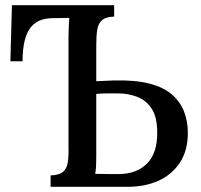

<svg xmlns="http://www.w3.org/2000/svg" viewBox="-20 -720 773 740"><path d="M175 0V-44Q207 -45 222 -57Q237 -69 241 -93Q245 -117 244 -155V-577Q244 -597 245 -615.5Q246 -634 247 -651L184 -650Q123 -650 95 -610Q67 -570 67 -484H20L26 -700H420V-656Q388 -655 373.5 -642.5Q359 -630 355 -606.5Q351 -583 351 -545V-407L420 -410Q502 -412 557 -397.5Q612 -383 644 -354.5Q676 -326 690 -288.5Q704 -251 704 -208Q704 -140 673.5 -93.5Q643 -47 591 -23.5Q539 0 471 0ZM347 -50Q362 -50 380 -49.5Q398 -49 414.5 -49Q431 -49 439 -49Q507 -50 546.5 -89.5Q586 -129 586 -208Q586 -268 565 -300.5Q544 -333 509.5 -346.5Q475 -360 435 -360Q411 -360 391 -360Q371 -360 351 -358Q351 -267 351 -211Q351 -155 351 -124Q351 -93 350 -77Q349 -61 347 -50Z"/></svg>

Font: Lora Medium
Style: Regular
Weight: 500
Designer: Olga Karpushina, Alexei Vanyashin (Cyrillic)
Foundry: Cyreal
Version: Version 3.004